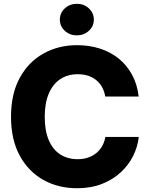

<svg xmlns="http://www.w3.org/2000/svg" viewBox="-20 -974 781 1004"><path d="M382.8 10.3Q284.2 10.3 206.3 -33.4Q128.4 -77.1 83 -160.6Q37.6 -244.1 37.6 -363.3Q37.6 -483.4 83.3 -566.9Q128.9 -650.4 207.3 -694.1Q285.6 -737.8 382.8 -737.8Q447.8 -737.8 503.4 -719.7Q559.1 -701.7 601.6 -667Q644 -632.3 670.9 -582.5Q697.8 -532.7 705.1 -469.2H530.3Q525.9 -496.6 513.9 -518.1Q502 -539.6 483.4 -554.9Q464.8 -570.3 440.4 -578.1Q416 -585.9 386.7 -585.9Q333 -585.9 294.2 -559.6Q255.4 -533.2 234.6 -483.4Q213.9 -433.6 213.9 -363.3Q213.9 -291 234.9 -241.5Q255.9 -191.9 294.7 -166.7Q333.5 -141.6 386.2 -141.6Q415.5 -141.6 439.7 -149.7Q463.9 -157.7 482.7 -172.9Q501.5 -188 513.9 -209.5Q526.4 -231 530.8 -257.8H705.6Q700.2 -207 676.5 -159.2Q652.8 -111.3 611.6 -73Q570.3 -34.7 512.9 -12.2Q455.6 10.3 382.8 10.3ZM381.8 -789.1Q344.7 -789.1 318.8 -813Q293 -836.9 293 -871.6Q293 -906.2 318.8 -930.2Q344.7 -954.1 381.8 -954.1Q418.9 -954.1 444.8 -930.2Q470.7 -906.2 470.7 -871.6Q470.7 -836.9 444.8 -813Q418.9 -789.1 381.8 -789.1Z"/></svg>

Font: Inter 17pt ExtraBold
Style: Regular
Weight: 800
Version: Version 4.001;git-66647c0bb